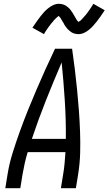

<svg xmlns="http://www.w3.org/2000/svg" viewBox="-20 -992 572 1012"><path d="M8 0 20 -74Q29 -130 46.5 -186Q64 -242 84 -297.5Q104 -353 126 -408Q148 -463 171.5 -517.5Q195 -572 219.5 -626.5Q244 -681 270 -735H360Q368 -681 374.5 -626.5Q381 -572 386.5 -517.5Q392 -463 396 -408Q400 -353 402 -297.5Q404 -242 402.5 -186Q401 -130 392 -74L380 0H301L313 -74Q318 -103 320.5 -132Q323 -161 325 -190H126Q117 -161 110.5 -132Q104 -103 99 -74L87 0ZM327 -260Q328 -362 321.5 -462.5Q315 -563 305 -663Q262 -563 222 -462.5Q182 -362 148 -260ZM212 -812 151 -846Q163 -864 173.5 -879Q184 -894 193.5 -906Q203 -918 212 -928Q221 -938 234 -948.5Q247 -959 261.5 -965.5Q276 -972 292 -972Q297 -972 302 -971Q307 -970 311 -969Q315 -968 319.5 -966Q324 -964 328 -961.5Q332 -959 335.5 -956Q339 -953 342.5 -950Q346 -947 349 -943.5Q352 -940 354.5 -936Q357 -932 360 -928Q363 -924 365 -920.5Q367 -917 369 -913.5Q371 -910 374 -905Q377 -900 379.5 -895.5Q382 -891 384 -887.5Q386 -884 390 -880Q394 -876 394 -875H391Q391 -876 395.5 -878Q400 -880 403 -882.5Q406 -885 409.5 -888.5Q413 -892 414.5 -894Q416 -896 418 -898Q420 -900 422 -902.5Q424 -905 426.5 -907.5Q429 -910 431 -912.5Q433 -915 435.5 -918Q438 -921 440.5 -924.5Q443 -928 445.5 -931.5Q448 -935 450.5 -938.5Q453 -942 455.5 -946Q458 -950 461 -954Q464 -958 466.5 -962.5Q469 -967 472 -972L532 -938Q520 -920 510 -905.5Q500 -891 490 -878.5Q480 -866 471 -856Q462 -846 449.5 -835.5Q437 -825 422.5 -818.5Q408 -812 392 -812Q387 -812 382 -813Q377 -814 372.5 -815Q368 -816 364 -818Q360 -820 356 -822.5Q352 -825 348.5 -828Q345 -831 341.5 -834Q338 -837 335 -840.5Q332 -844 329 -848Q326 -852 323 -856Q320 -860 318.5 -863.5Q317 -867 315 -870.5Q313 -874 309.5 -879Q306 -884 304 -888.5Q302 -893 299.5 -896.5Q297 -900 293 -904Q289 -908 290 -909H293L288 -907Q284 -904 281 -901.5Q278 -899 274.5 -895.5Q271 -892 269 -890Q267 -888 265 -886Q263 -884 261.5 -881.5Q260 -879 257.5 -876.5Q255 -874 253 -871.5Q251 -869 248.5 -866Q246 -863 243.5 -859.5Q241 -856 238.5 -853Q236 -850 233.5 -846Q231 -842 228 -838Q225 -834 222.5 -830Q220 -826 217 -821.5Q214 -817 212 -812Z"/></svg>

Font: Iosevka Term Curly Oblique
Style: Regular
Weight: 400
Italic angle: -9°
Designer: Belleve Invis
Foundry: Belleve Invis
Version: Version 32.3.0